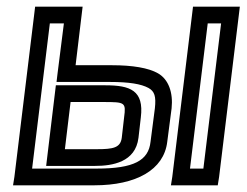

<svg xmlns="http://www.w3.org/2000/svg" viewBox="-20 -529 737 574"><path d="M635 0 694 -484 697 -509H672H582H557L554 -484L495 0L491 25H516H606H631L635 0ZM588 -25H548L601 -459H641L588 -25ZM262 25C387 25 470 -21 480 -105L493 -205C498 -252 484 -292 452 -310C424 -326 376 -334 315 -334H206L224 -484L227 -509H202H110H85L82 -484L23 0L19 25H44H262ZM269 -25H76L129 -459H171L152 -309L149 -284H174H308C366 -284 402 -278 424 -266C442 -256 447 -241 443 -205L430 -105C424 -49 380 -25 269 -25ZM270 -83H174L191 -224H289C354 -224 357 -223 351 -178L344 -117C340 -87 318 -83 270 -83ZM264 -33C316 -33 385 -44 394 -117L401 -178C411 -259 369 -274 295 -274H172H147L144 -249L121 -58L118 -33H143H264Z"/></svg>

Font: Gamestation Display Outline
Style: Italic
Weight: 400
Designer: Jonas Hecksher
Foundry: Jonas Hecksher, Playtypeª, e-types AS
Version: Version 1.003